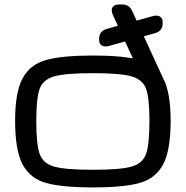

<svg xmlns="http://www.w3.org/2000/svg" viewBox="-20 -819 822 850"><path d="M46.9 -284.2Q46.9 -410.6 79.8 -471.9Q112.8 -533.2 183.3 -553.2Q253.9 -573.2 391.1 -573.2Q528.3 -573.2 598.9 -553.2Q669.4 -533.2 702.4 -471.9Q735.4 -410.6 735.4 -284.2Q735.4 -153.8 702.4 -91.6Q669.4 -29.3 599.1 -9.3Q528.8 10.7 391.1 10.7Q253.4 10.7 183.1 -9.3Q112.8 -29.3 79.8 -91.6Q46.9 -153.8 46.9 -284.2ZM391.1 -495.1Q270 -495.1 220.2 -481Q170.4 -466.8 155.5 -425.8Q140.6 -384.8 140.6 -284.2Q140.6 -179.7 155.5 -137.7Q170.4 -95.7 219.7 -81.5Q269 -67.4 391.1 -67.4Q513.2 -67.4 562.5 -81.5Q611.8 -95.7 626.7 -137.7Q641.6 -179.7 641.6 -284.2Q641.6 -384.8 626.7 -425.8Q611.8 -466.8 562 -481Q512.2 -495.1 391.1 -495.1ZM418.9 -642.6V-647.5Q418.9 -681.2 452.1 -690.9L656.2 -747.6Q676.3 -752.9 688.2 -745.8Q700.2 -738.8 700.2 -720.7V-715.8Q700.2 -682.1 667 -672.4L462.9 -615.7Q442.9 -610.4 430.9 -617.4Q418.9 -624.5 418.9 -642.6ZM683.1 -404.3H671.9Q655.3 -404.3 644.3 -411.4Q633.3 -418.5 626.5 -433.6L479.5 -753.4Q470.2 -774.4 478.3 -786.9Q486.3 -799.3 508.8 -799.3H520Q536.6 -799.3 547.6 -792.2Q558.6 -785.2 565.4 -770L712.4 -450.2Q721.7 -429.2 713.6 -416.7Q705.6 -404.3 683.1 -404.3Z"/></svg>

Font: Gyrochrome
Style: Regular
Weight: 400
Designer: David Moles
Foundry: David Moles
Version: Version 1.005;Glyphs 3.2.3 (3260)